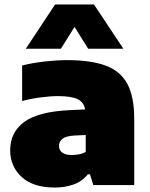

<svg xmlns="http://www.w3.org/2000/svg" viewBox="-20 -828 670 859"><path d="M226 11Q127.5 11 76.5 -36.5Q25.5 -84 25.5 -155.5Q25.5 -236 87.8 -282Q150 -328 288 -335L361 -338.5Q355 -370.5 327.5 -384.2Q300 -398 239 -398Q205 -398 161.2 -392.2Q117.5 -386.5 79 -376V-535Q126.5 -547 180.8 -553Q235 -559 280 -559Q386.5 -559 452.8 -534.5Q519 -510 549.8 -452.5Q580.5 -395 580.5 -296V0H397.5L382.5 -48H373Q347 -16 308.8 -2.5Q270.5 11 226 11ZM244 -175Q244 -156.5 258.2 -145.5Q272.5 -134.5 301 -134.5Q315.5 -134.5 332 -137.2Q348.5 -140 363.5 -148V-224L311 -221.5Q274.5 -219 259.2 -207Q244 -195 244 -175ZM95.5 -610 226.5 -808H400.5L532 -610H374.5L313.5 -707.5L252.5 -610Z"/></svg>

Font: Encode Sans SmExp Black
Style: Regular
Weight: 900
Width: 6
Designer: Multiple Designers
Foundry: Impallari Type
Version: Version 3.002; ttfautohint (v1.8.3) -l 8 -r 50 -G 200 -x 14 